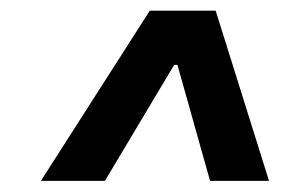

<svg xmlns="http://www.w3.org/2000/svg" viewBox="-20 -730 527 353"><path d="M55.2 -397.5 255.4 -710.4H376.5L474.6 -397.5H366.2L306.2 -610.8H300.3L172.9 -397.5Z"/></svg>

Font: Inter
Style: Bold Italic
Weight: 700
Italic angle: -9.39999°
Designer: Rasmus Andersson
Foundry: rsms
Version: Version 4.001;git-9221beed3